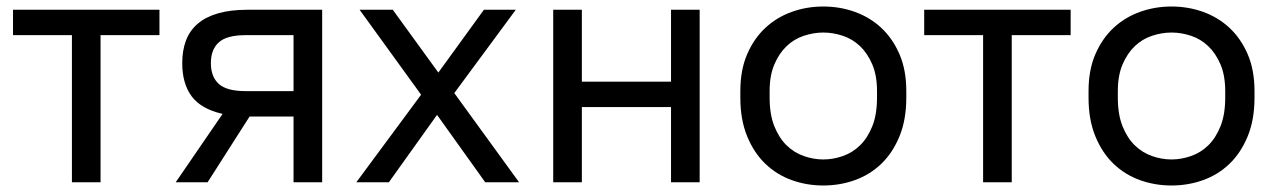

<svg xmlns="http://www.w3.org/2000/svg" viewBox="-20 -560 3920 590"><path d="M201 0V-452H20V-530H470V-452H289V0Z M520 0 664 -210Q598 -225 569 -264Q540 -303 540 -366Q540 -405 551.5 -435.5Q563 -466 587.5 -487Q612 -508 650 -519Q688 -530 740 -530H970V0H882V-202H747L618 0ZM735 -280H882V-452H735Q677 -452 652.5 -430Q628 -408 628 -366Q628 -324 652.5 -302Q677 -280 735 -280Z M1075 0 1274 -269 1085 -530H1187L1327 -337L1467 -530H1565L1376 -274L1575 0H1471L1323 -207L1175 0Z M1680 0V-530H1768V-309H2042V-530H2130V0H2042V-231H1768V0Z M2510 10Q2459 10 2413 -6.5Q2367 -23 2332 -56.5Q2297 -90 2276 -141Q2255 -192 2255 -260V-280Q2255 -345 2276 -393.5Q2297 -442 2332 -474.5Q2367 -507 2413 -523.5Q2459 -540 2510 -540Q2561 -540 2607 -523.5Q2653 -507 2688 -474.5Q2723 -442 2744 -393.5Q2765 -345 2765 -280V-260Q2765 -192 2744 -141Q2723 -90 2688 -56.5Q2653 -23 2607 -6.5Q2561 10 2510 10ZM2510 -70Q2540 -70 2570 -80.5Q2600 -91 2623 -113.5Q2646 -136 2660.5 -172Q2675 -208 2675 -260V-280Q2675 -328 2660.5 -362Q2646 -396 2623 -418Q2600 -440 2570 -450Q2540 -460 2510 -460Q2480 -460 2450 -450Q2420 -440 2397 -418Q2374 -396 2359.5 -362Q2345 -328 2345 -280V-260Q2345 -208 2359.5 -172Q2374 -136 2397 -113.5Q2420 -91 2450 -80.5Q2480 -70 2510 -70Z M3001 0V-452H2820V-530H3270V-452H3089V0Z M3580 10Q3529 10 3483 -6.5Q3437 -23 3402 -56.5Q3367 -90 3346 -141Q3325 -192 3325 -260V-280Q3325 -345 3346 -393.5Q3367 -442 3402 -474.5Q3437 -507 3483 -523.5Q3529 -540 3580 -540Q3631 -540 3677 -523.5Q3723 -507 3758 -474.5Q3793 -442 3814 -393.5Q3835 -345 3835 -280V-260Q3835 -192 3814 -141Q3793 -90 3758 -56.5Q3723 -23 3677 -6.5Q3631 10 3580 10ZM3580 -70Q3610 -70 3640 -80.5Q3670 -91 3693 -113.5Q3716 -136 3730.5 -172Q3745 -208 3745 -260V-280Q3745 -328 3730.5 -362Q3716 -396 3693 -418Q3670 -440 3640 -450Q3610 -460 3580 -460Q3550 -460 3520 -450Q3490 -440 3467 -418Q3444 -396 3429.5 -362Q3415 -328 3415 -280V-260Q3415 -208 3429.5 -172Q3444 -136 3467 -113.5Q3490 -91 3520 -80.5Q3550 -70 3580 -70Z"/></svg>

Font: Golos Text VF
Style: Regular
Weight: 400
Designer: A.Korolkova, Vitaly Kuzmin
Foundry: ParaType Ltd
Version: Version 2.003